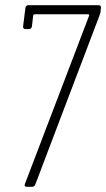

<svg xmlns="http://www.w3.org/2000/svg" viewBox="-20 -720 409 740"><path d="M83 0H104C110 0 114 -4 116 -9L363 -659C365 -664 366 -667 367 -671L369 -690C370 -696 366 -700 360 -700H89C83 -700 79 -696 78 -690L69 -618C68 -612 72 -608 78 -608H92C98 -608 102 -612 103 -618L108 -661C109 -663 111 -665 113 -665H320C322 -665 325 -663 324 -661L76 -11C73 -4 77 0 83 0Z"/></svg>

Font: Barlow Condensed ExtraLight
Style: Italic
Weight: 275
Width: 3
Italic angle: -7°
Designer: Jeremy Tribby
Foundry: Tribby Type
Version: Version 1.422;hotconv 1.0.109;makeotfexe 2.5.65596